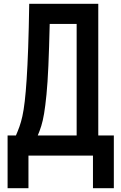

<svg xmlns="http://www.w3.org/2000/svg" viewBox="-20 -820 640 1012"><path d="M20 172V-106H64Q74 -129 82.5 -152.5Q91 -176 98 -207.5Q105 -239 110.5 -286.5Q116 -334 120.5 -402.5Q125 -471 128.5 -569Q132 -667 134 -800H498V-106H580V172H470V0H130V172ZM179 -106H384V-694H242Q239 -564 235 -473Q231 -382 225 -321.5Q219 -261 212.5 -222Q206 -183 197.5 -156Q189 -129 179 -106Z"/></svg>

Font: Martian Mono Condensed
Style: Regular
Weight: 400
Width: 3
Designer: Roman Shamin
Foundry: Evil Martians
Version: Version 1.000